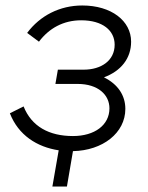

<svg xmlns="http://www.w3.org/2000/svg" viewBox="-20 -544 539 700"><path d="M171 136H224L246 7C354 5 437 -59 437 -147C437 -196 410 -237 359 -262C421 -285 458 -331 458 -392C458 -468 386 -524 280 -524C198 -524 126 -487 79 -424L122 -392C159 -441 211 -470 276 -470C354 -470 398 -433 398 -381C398 -323 349 -290 285 -290H191L182 -238H263C338 -238 379 -198 379 -149C379 -88 325 -48 246 -48C159 -48 95 -83 66 -156L16 -131C47 -51 115 -8 194 4Z"/></svg>

Font: Fixel Display 20240404 Light
Style: Italic
Weight: 300
Italic angle: -10°
Designer: AlfaBravo + MacPaw
Foundry: Kyrylo Tkachov, Marchela Mozhyna, Serhii Makarenko, Maria Weinstein, Zakhar Kryvoshyya
Version: Version 1.211;Glyphs 3.2 (3225)